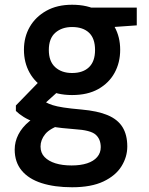

<svg xmlns="http://www.w3.org/2000/svg" viewBox="-20 -558 630 810"><path d="M284 232Q210 232 155.5 214.5Q101 197 71.5 161.5Q42 126 42 73Q42 40 57.5 9.5Q73 -21 104 -46.5Q135 -72 184 -91L244 -34Q191 -17 171 7.5Q151 32 151 60Q151 87 168 104.5Q185 122 214 131Q243 140 282 140Q320 140 347.5 131Q375 122 390 104.5Q405 87 405 63Q405 29 383.5 10Q362 -9 295 -13Q239 -17 198.5 -24Q158 -31 129 -41.5Q100 -52 80 -64.5Q60 -77 47 -90V-113L152 -221L247 -192L122 -79L153 -139Q164 -132 174.5 -126Q185 -120 202 -114.5Q219 -109 248 -104.5Q277 -100 323 -96Q392 -90 434.5 -72Q477 -54 497 -21.5Q517 11 517 60Q517 104 492.5 143.5Q468 183 416.5 207.5Q365 232 284 232ZM284 -157Q220 -157 174.5 -182.5Q129 -208 105 -251Q81 -294 81 -348Q81 -402 105.5 -444.5Q130 -487 175.5 -512.5Q221 -538 284 -538Q350 -538 395 -512.5Q440 -487 463.5 -444.5Q487 -402 487 -348Q487 -294 463.5 -251Q440 -208 395 -182.5Q350 -157 284 -157ZM284 -250Q330 -250 355.5 -274.5Q381 -299 381 -347Q381 -396 355.5 -420Q330 -444 284 -444Q241 -444 213.5 -420Q186 -396 186 -347Q186 -299 213 -274.5Q240 -250 284 -250ZM373 -438 350 -526H557V-451Z"/></svg>

Font: DM Sans 9pt SemiBold
Style: Regular
Weight: 600
Version: Version 4.004;gftools[0.9.30]